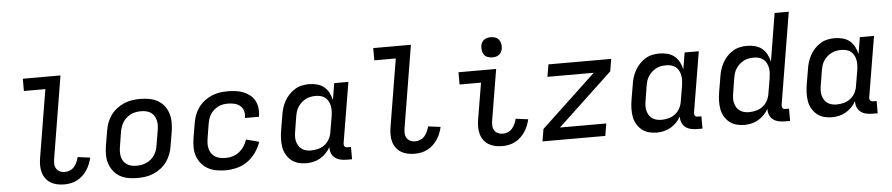

<svg xmlns="http://www.w3.org/2000/svg" viewBox="-43 -1021 6086 1310"><g transform="rotate(-5 3000.0 -365.5)"><path d="M354 8Q329 8 305 3Q281 -2 261 -14Q241 -26 227 -45Q213 -64 206.5 -87Q200 -110 200 -135Q200 -160 204 -185L281 -651H134V-735H392L299 -171Q296 -153 297 -135.5Q298 -118 307 -104Q316 -90 331.5 -83Q347 -76 365 -76Q382 -76 399.5 -83.5Q417 -91 429 -105Q441 -119 448.5 -136Q456 -153 460 -170L545 -159Q540 -137 531.5 -115.5Q523 -94 510 -74.5Q497 -55 480 -39Q463 -23 442 -12Q421 -1 398.5 3.5Q376 8 354 8Z M855 8Q823 8 792 2.5Q761 -3 735.5 -17.5Q710 -32 691.5 -55.5Q673 -79 663.5 -107.5Q654 -136 654 -167.5Q654 -199 659 -231L676 -331Q680 -358 690 -385Q700 -412 717 -436Q734 -460 758 -478.5Q782 -497 809 -508.5Q836 -520 863.5 -524Q891 -528 918 -528Q950 -528 981 -522.5Q1012 -517 1038 -502.5Q1064 -488 1082.5 -464.5Q1101 -441 1110 -412.5Q1119 -384 1119.5 -352.5Q1120 -321 1115 -289L1098 -189Q1094 -162 1084 -135Q1074 -108 1057 -84Q1040 -60 1016 -41.5Q992 -23 965 -11.5Q938 0 910 4Q882 8 855 8ZM855 -76Q872 -76 889.5 -79Q907 -82 923.5 -89.5Q940 -97 954.5 -109Q969 -121 979 -136.5Q989 -152 995 -169Q1001 -186 1003 -203L1020 -303Q1023 -321 1023.5 -338.5Q1024 -356 1020 -372.5Q1016 -389 1007 -403.5Q998 -418 984.5 -427Q971 -436 953.5 -440Q936 -444 918 -444Q901 -444 883.5 -441Q866 -438 850 -430.5Q834 -423 819.5 -411Q805 -399 795 -383.5Q785 -368 779 -351Q773 -334 770 -317L754 -217Q751 -199 750.5 -181.5Q750 -164 753.5 -147.5Q757 -131 766.5 -116.5Q776 -102 789.5 -93Q803 -84 820 -80Q837 -76 855 -76Z M1459 8Q1427 8 1396 2.5Q1365 -3 1338.5 -17.5Q1312 -32 1293 -55Q1274 -78 1264 -106.5Q1254 -135 1254 -167Q1254 -199 1259 -231L1276 -331Q1280 -358 1290 -385Q1300 -412 1317 -436Q1334 -460 1358 -478.5Q1382 -497 1409 -508.5Q1436 -520 1463.5 -524Q1491 -528 1519 -528Q1546 -528 1573 -524.5Q1600 -521 1624.5 -511.5Q1649 -502 1669.5 -486Q1690 -470 1702 -448Q1714 -426 1718 -399Q1722 -372 1718 -345L1716 -336H1620L1621 -341Q1625 -364 1618.5 -385.5Q1612 -407 1595.5 -420.5Q1579 -434 1557 -439Q1535 -444 1512 -444Q1495 -444 1478 -441Q1461 -438 1445.5 -430Q1430 -422 1416 -409.5Q1402 -397 1392.5 -382Q1383 -367 1378 -350.5Q1373 -334 1370 -317L1354 -217Q1351 -199 1351 -180.5Q1351 -162 1356 -145Q1361 -128 1371 -114Q1381 -100 1396 -91.5Q1411 -83 1429 -79.5Q1447 -76 1466 -76Q1490 -76 1514.5 -83Q1539 -90 1559 -106Q1579 -122 1593 -143.5Q1607 -165 1615 -189L1703 -166Q1691 -129 1667 -94.5Q1643 -60 1609.5 -36Q1576 -12 1536.5 -2Q1497 8 1459 8Z M2012 8Q1983 8 1956 0.5Q1929 -7 1908.5 -24Q1888 -41 1874.5 -65Q1861 -89 1856.5 -116.5Q1852 -144 1853 -173Q1854 -202 1859 -231L1876 -331Q1879 -355 1886.5 -379.5Q1894 -404 1906.5 -427Q1919 -450 1937 -469.5Q1955 -489 1977.5 -503Q2000 -517 2025 -522.5Q2050 -528 2075 -528Q2103 -528 2130 -521Q2157 -514 2177.5 -497.5Q2198 -481 2210.5 -457Q2223 -433 2229 -406L2248 -520H2345L2276 -106Q2275 -100 2276 -94Q2277 -88 2280.5 -83.5Q2284 -79 2289.5 -77.5Q2295 -76 2301 -76H2324V8H2287Q2265 8 2244 3Q2223 -2 2207 -14.5Q2191 -27 2183.5 -46.5Q2176 -66 2177 -88Q2165 -66 2146.5 -47Q2128 -28 2106 -15.5Q2084 -3 2059.5 2.5Q2035 8 2012 8ZM2051 -76Q2075 -76 2100 -82.5Q2125 -89 2145.5 -105Q2166 -121 2178 -144.5Q2190 -168 2193 -192L2210 -292Q2213 -310 2214 -328.5Q2215 -347 2212 -364.5Q2209 -382 2201 -397.5Q2193 -413 2180 -424Q2167 -435 2149.5 -439.5Q2132 -444 2114 -444Q2097 -444 2080 -441Q2063 -438 2047 -430Q2031 -422 2017.5 -410Q2004 -398 1993.5 -382.5Q1983 -367 1978 -350.5Q1973 -334 1970 -317L1954 -217Q1951 -200 1950 -182.5Q1949 -165 1953 -148.5Q1957 -132 1965.5 -117.5Q1974 -103 1987.5 -93.5Q2001 -84 2017.5 -80Q2034 -76 2051 -76Z M2754 8Q2729 8 2705 3Q2681 -2 2661 -14Q2641 -26 2627 -45Q2613 -64 2606.5 -87Q2600 -110 2600 -135Q2600 -160 2604 -185L2681 -651H2534V-735H2792L2699 -171Q2696 -153 2697 -135.5Q2698 -118 2707 -104Q2716 -90 2731.5 -83Q2747 -76 2765 -76Q2782 -76 2799.5 -83.5Q2817 -91 2829 -105Q2841 -119 2848.5 -136Q2856 -153 2860 -170L2945 -159Q2940 -137 2931.5 -115.5Q2923 -94 2910 -74.5Q2897 -55 2880 -39Q2863 -23 2842 -12Q2821 -1 2798.5 3.5Q2776 8 2754 8Z M3354 8Q3329 8 3305 3Q3281 -2 3261 -14Q3241 -26 3227 -45Q3213 -64 3206.5 -87Q3200 -110 3200 -135Q3200 -160 3204 -185L3246 -436H3099V-520H3357L3299 -171Q3296 -153 3297 -135.5Q3298 -118 3307 -104Q3316 -90 3331.5 -83Q3347 -76 3365 -76Q3382 -76 3399.5 -83.5Q3417 -91 3429 -105Q3441 -119 3448.5 -136Q3456 -153 3460 -170L3545 -159Q3540 -137 3531.5 -115.5Q3523 -94 3510 -74.5Q3497 -55 3480 -39Q3463 -23 3442 -12Q3421 -1 3398.5 3.5Q3376 8 3354 8ZM3338 -601Q3322 -601 3306.5 -606.5Q3291 -612 3282 -624.5Q3273 -637 3270.5 -653.5Q3268 -670 3270 -687Q3272 -698 3278 -709Q3284 -720 3294 -727Q3304 -734 3315.5 -736.5Q3327 -739 3339 -739Q3355 -739 3370.5 -733.5Q3386 -728 3395 -715.5Q3404 -703 3407 -686.5Q3410 -670 3407 -653Q3405 -642 3399 -631Q3393 -620 3383 -613Q3373 -606 3361.5 -603.5Q3350 -601 3338 -601Z M3629 0 3643 -84 4018 -436H3701L3715 -520H4145L4131 -436L3756 -84H4073L4059 0Z M4412 8Q4383 8 4356 0.5Q4329 -7 4308.5 -24Q4288 -41 4274.5 -65Q4261 -89 4256.5 -116.5Q4252 -144 4253 -173Q4254 -202 4259 -231L4276 -331Q4279 -355 4286.5 -379.5Q4294 -404 4306.5 -427Q4319 -450 4337 -469.5Q4355 -489 4377.5 -503Q4400 -517 4425 -522.5Q4450 -528 4475 -528Q4503 -528 4530 -521Q4557 -514 4577.5 -497.5Q4598 -481 4610.5 -457Q4623 -433 4629 -406L4648 -520H4745L4676 -106Q4675 -100 4676 -94Q4677 -88 4680.5 -83.5Q4684 -79 4689.5 -77.5Q4695 -76 4701 -76H4724V8H4687Q4665 8 4644 3Q4623 -2 4607 -14.5Q4591 -27 4583.5 -46.5Q4576 -66 4577 -88Q4565 -66 4546.5 -47Q4528 -28 4506 -15.5Q4484 -3 4459.5 2.5Q4435 8 4412 8ZM4451 -76Q4475 -76 4500 -82.5Q4525 -89 4545.5 -105Q4566 -121 4578 -144.5Q4590 -168 4593 -192L4610 -292Q4613 -310 4614 -328.5Q4615 -347 4612 -364.5Q4609 -382 4601 -397.5Q4593 -413 4580 -424Q4567 -435 4549.5 -439.5Q4532 -444 4514 -444Q4497 -444 4480 -441Q4463 -438 4447 -430Q4431 -422 4417.5 -410Q4404 -398 4393.5 -382.5Q4383 -367 4378 -350.5Q4373 -334 4370 -317L4354 -217Q4351 -200 4350 -182.5Q4349 -165 4353 -148.5Q4357 -132 4365.5 -117.5Q4374 -103 4387.5 -93.5Q4401 -84 4417.5 -80Q4434 -76 4451 -76Z M5012 8Q4983 8 4956 0.5Q4929 -7 4908.5 -24Q4888 -41 4874.5 -65Q4861 -89 4856.5 -116.5Q4852 -144 4853 -173Q4854 -202 4859 -231L4876 -331Q4879 -355 4886.5 -379.5Q4894 -404 4906.5 -427Q4919 -450 4937 -469.5Q4955 -489 4977.5 -503Q5000 -517 5025 -522.5Q5050 -528 5075 -528Q5103 -528 5130 -521Q5157 -514 5177.5 -497.5Q5198 -481 5210.5 -457Q5223 -433 5229 -406L5283 -735H5380L5276 -106Q5275 -100 5276 -94Q5277 -88 5280.5 -83.5Q5284 -79 5289.5 -77.5Q5295 -76 5301 -76H5324V8H5287Q5265 8 5244 3Q5223 -2 5207 -14.5Q5191 -27 5183.5 -46.5Q5176 -66 5177 -88Q5165 -66 5146.5 -47Q5128 -28 5106 -15.5Q5084 -3 5059.5 2.5Q5035 8 5012 8ZM5051 -76Q5075 -76 5100 -82.5Q5125 -89 5145.5 -105Q5166 -121 5178 -144.5Q5190 -168 5193 -192L5210 -292Q5213 -310 5214 -328.5Q5215 -347 5212 -364.5Q5209 -382 5201 -397.5Q5193 -413 5180 -424Q5167 -435 5149.5 -439.5Q5132 -444 5114 -444Q5097 -444 5080 -441Q5063 -438 5047 -430Q5031 -422 5017.5 -410Q5004 -398 4993.5 -382.5Q4983 -367 4978 -350.5Q4973 -334 4970 -317L4954 -217Q4951 -200 4950 -182.5Q4949 -165 4953 -148.5Q4957 -132 4965.5 -117.5Q4974 -103 4987.5 -93.5Q5001 -84 5017.5 -80Q5034 -76 5051 -76Z M5612 8Q5583 8 5556 0.5Q5529 -7 5508.5 -24Q5488 -41 5474.5 -65Q5461 -89 5456.5 -116.5Q5452 -144 5453 -173Q5454 -202 5459 -231L5476 -331Q5479 -355 5486.5 -379.5Q5494 -404 5506.5 -427Q5519 -450 5537 -469.5Q5555 -489 5577.5 -503Q5600 -517 5625 -522.5Q5650 -528 5675 -528Q5703 -528 5730 -521Q5757 -514 5777.5 -497.5Q5798 -481 5810.5 -457Q5823 -433 5829 -406L5848 -520H5945L5876 -106Q5875 -100 5876 -94Q5877 -88 5880.5 -83.5Q5884 -79 5889.5 -77.5Q5895 -76 5901 -76H5924V8H5887Q5865 8 5844 3Q5823 -2 5807 -14.5Q5791 -27 5783.5 -46.5Q5776 -66 5777 -88Q5765 -66 5746.5 -47Q5728 -28 5706 -15.5Q5684 -3 5659.5 2.5Q5635 8 5612 8ZM5651 -76Q5675 -76 5700 -82.5Q5725 -89 5745.5 -105Q5766 -121 5778 -144.5Q5790 -168 5793 -192L5810 -292Q5813 -310 5814 -328.5Q5815 -347 5812 -364.5Q5809 -382 5801 -397.5Q5793 -413 5780 -424Q5767 -435 5749.5 -439.5Q5732 -444 5714 -444Q5697 -444 5680 -441Q5663 -438 5647 -430Q5631 -422 5617.5 -410Q5604 -398 5593.5 -382.5Q5583 -367 5578 -350.5Q5573 -334 5570 -317L5554 -217Q5551 -200 5550 -182.5Q5549 -165 5553 -148.5Q5557 -132 5565.5 -117.5Q5574 -103 5587.5 -93.5Q5601 -84 5617.5 -80Q5634 -76 5651 -76Z"/></g></svg>

Font: Iosevka Medium Extended
Style: Italic
Weight: 500
Width: 7
Italic angle: -9°
Monospace: yes
Designer: Belleve Invis
Foundry: Belleve Invis
Version: Version 32.5.0; ttfautohint (v1.8.4)